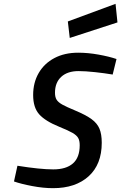

<svg xmlns="http://www.w3.org/2000/svg" viewBox="-20 -971 633 1002"><path d="M53 -24 71 -106Q190 -87 258 -87Q325 -87 360.5 -118Q396 -149 396 -213Q396 -237 388 -251Q380 -265 358.5 -277.5Q337 -290 290 -309Q216 -339 184.5 -374.5Q153 -410 153 -475Q153 -540 182 -590Q211 -640 264 -668Q317 -696 388 -696Q439 -696 494.5 -686Q550 -676 588 -663L568 -582Q527 -589 476 -594.5Q425 -600 390 -600Q332 -600 299.5 -570Q267 -540 267 -487Q267 -464 275.5 -450.5Q284 -437 305.5 -425Q327 -413 373 -394Q428 -371 457.5 -349.5Q487 -328 499 -299.5Q511 -271 511 -226Q511 -113 442.5 -51Q374 11 257 11Q206 11 148 0Q90 -11 53 -24ZM334 -859 583 -951 593 -854 344 -773Z"/></svg>

Font: Cairo SemiBold
Style: Italic
Weight: 600
Italic angle: -13°
Designer: Mohamed Gaber, Accademia di Belle Arti di Urbino and others
Foundry: Kief Type Foundry, Accademia di Belle Arti di Urbino and others
Version: Version 3.011